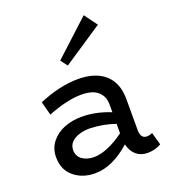

<svg xmlns="http://www.w3.org/2000/svg" viewBox="-145 -892 890 1010"><g transform="rotate(-20 300.5 -387.0)"><path d="M494.1 -715.8 272 -567.9 243.2 -606 440.9 -788.1ZM566.9 -83 586.9 -12.2Q552.2 7.8 509.8 7.8Q473.1 7.8 447.5 -13.7Q421.9 -35.2 412.1 -75.2Q311.5 14.2 213.9 14.2Q144 14.2 96.2 -25.6Q48.3 -65.4 48.8 -136.2Q48.8 -184.1 77.1 -219.7Q105.5 -255.4 149.9 -272.7Q194.3 -290 247.1 -290Q327.1 -290 408.2 -256.8V-300.8Q408.2 -335.9 390.9 -358.9Q373.5 -381.8 346.9 -390.9Q320.3 -399.9 285.2 -399.9Q207.5 -399.9 97.2 -356.9L77.1 -433.1Q195.3 -482.9 296.9 -482.9Q393.6 -482.9 447.3 -435.3Q501 -387.7 501 -296.9V-124Q501 -75.2 536.1 -75.2Q551.3 -75.2 566.9 -83ZM146 -139.2Q146 -105 172.9 -86.4Q199.7 -67.9 238.8 -67.9Q272.9 -67.9 317.1 -86.2Q361.3 -104.5 408.2 -139.2V-191.9Q340.8 -215.8 264.2 -217.8Q214.8 -217.8 180.4 -197.3Q146 -176.8 146 -139.2Z"/></g></svg>

Font: BioRhyme
Style: Regular
Weight: 400
Designer: Aoife Mooney
Foundry: Aoife Mooney Type
Version: Version 1.500;PS 001.500;hotconv 1.0.88;makeotf.lib2.5.64775